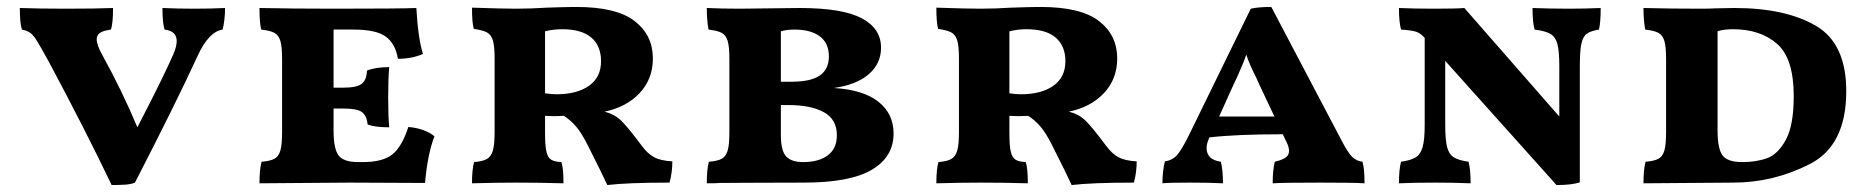

<svg xmlns="http://www.w3.org/2000/svg" viewBox="-20 -525 5383 552"><path d="M627 -502Q627 -468 620 -440Q580 -434 548 -364Q484 -225 368 0Q357 5 338 6Q319 7 301 7Q223 -156 119 -350Q97 -390 86.5 -407Q76 -424 67 -430.5Q58 -437 43 -440Q37 -458 37 -502Q93 -500 169 -500Q256 -500 305 -502Q305 -458 299 -440Q277 -437 267.5 -430.5Q258 -424 258 -412Q258 -396 274 -367Q329 -268 375 -159L396 -200Q451 -307 478 -368Q488 -391 488 -407Q488 -436 453 -440Q447 -460 447 -502Q491 -500 540 -500Q587 -500 627 -502Z M1229 -133Q1209 -81 1202 1L984 0L726 2Q726 -38 732 -60Q757 -62 769 -68.5Q781 -75 786 -92Q791 -109 791 -145V-356Q791 -391 786 -407.5Q781 -424 769 -430.5Q757 -437 731 -440Q726 -460 726 -502Q822 -500 939 -500Q1134 -500 1177 -502Q1182 -414 1196 -370Q1165 -356 1124 -356Q1117 -399 1089.5 -419.5Q1062 -440 996 -440H939V-273H967Q1006 -273 1020 -284Q1034 -295 1035 -322Q1059 -332 1099 -332Q1096 -298 1096 -246Q1096 -189 1099 -159Q1058 -159 1037 -167Q1034 -194 1019.5 -203.5Q1005 -213 967 -213H939V-150Q939 -97 953.5 -78Q968 -59 1010 -59H1023Q1081 -59 1108.5 -81.5Q1136 -104 1154 -160Q1178 -158 1198 -150.5Q1218 -143 1229 -133Z M1913 -61Q1913 -30 1905 0Q1784 0 1726 7Q1712 -24 1670 -107Q1652 -143 1636 -161.5Q1620 -180 1601 -192L1574 -191L1547 -192V-143Q1547 -106 1551 -89Q1555 -72 1564.5 -66Q1574 -60 1594 -59Q1600 -42 1600 2Q1532 0 1463 0Q1409 0 1337 2Q1337 -38 1343 -59Q1368 -61 1380 -68Q1392 -75 1397 -92Q1402 -109 1402 -146V-357Q1402 -393 1397 -409Q1392 -425 1380.5 -431.5Q1369 -438 1342 -442Q1337 -461 1337 -503Q1424 -500 1463 -500Q1506 -500 1552 -503Q1610 -505 1637 -505Q1752 -505 1804.5 -464.5Q1857 -424 1857 -357Q1857 -298 1819 -257.5Q1781 -217 1718 -204Q1746 -197 1765 -179Q1784 -161 1825 -106Q1842 -83 1860.5 -73Q1879 -63 1913 -61ZM1708 -349Q1708 -393 1680 -417Q1652 -441 1596 -441Q1571 -441 1547 -435V-257Q1562 -254 1580 -254Q1639 -254 1673.5 -278.5Q1708 -303 1708 -349Z M2549 -141Q2549 -74 2486.5 -37Q2424 0 2291 0Q2181 0 2130.5 0.5Q2080 1 2051 1Q2039 2 2012 2Q2012 -38 2018 -60Q2043 -62 2055 -68.5Q2067 -75 2072 -92Q2077 -109 2077 -145V-356Q2077 -391 2072 -407.5Q2067 -424 2055 -430.5Q2043 -437 2017 -440Q2012 -467 2012 -502Q2056 -500 2106 -500L2279 -502Q2402 -502 2457.5 -472.5Q2513 -443 2513 -388Q2513 -342 2477.5 -311.5Q2442 -281 2377 -272Q2462 -267 2505.5 -232.5Q2549 -198 2549 -141ZM2264 -440Q2242 -440 2225 -435V-290H2255Q2311 -290 2337 -308Q2363 -326 2363 -363Q2363 -401 2337 -420.5Q2311 -440 2264 -440ZM2386 -136Q2386 -182 2348.5 -202.5Q2311 -223 2246 -223H2225V-137Q2225 -91 2240.5 -75Q2256 -59 2289 -59Q2334 -59 2360 -78.5Q2386 -98 2386 -136Z M3248 -61Q3248 -30 3240 0Q3119 0 3061 7Q3047 -24 3005 -107Q2987 -143 2971 -161.5Q2955 -180 2936 -192L2909 -191L2882 -192V-143Q2882 -106 2886 -89Q2890 -72 2899.5 -66Q2909 -60 2929 -59Q2935 -42 2935 2Q2867 0 2798 0Q2744 0 2672 2Q2672 -38 2678 -59Q2703 -61 2715 -68Q2727 -75 2732 -92Q2737 -109 2737 -146V-357Q2737 -393 2732 -409Q2727 -425 2715.5 -431.5Q2704 -438 2677 -442Q2672 -461 2672 -503Q2759 -500 2798 -500Q2841 -500 2887 -503Q2945 -505 2972 -505Q3087 -505 3139.5 -464.5Q3192 -424 3192 -357Q3192 -298 3154 -257.5Q3116 -217 3053 -204Q3081 -197 3100 -179Q3119 -161 3160 -106Q3177 -83 3195.5 -73Q3214 -63 3248 -61ZM3043 -349Q3043 -393 3015 -417Q2987 -441 2931 -441Q2906 -441 2882 -435V-257Q2897 -254 2915 -254Q2974 -254 3008.5 -278.5Q3043 -303 3043 -349Z M3903 2Q3873 0 3777 0Q3668 0 3639 2Q3639 -36 3645 -60Q3666 -65 3676 -72Q3686 -79 3686 -91Q3686 -102 3679 -116L3668 -139Q3535 -139 3457 -130L3456 -127Q3449 -113 3449 -99Q3449 -66 3490 -60Q3496 -36 3496 2Q3458 0 3400 0Q3339 0 3322 2Q3322 -32 3329 -61Q3350 -64 3363 -78Q3376 -92 3397 -134L3576 -500Q3590 -503 3604 -504Q3618 -505 3635 -505L3835 -125Q3855 -86 3867.5 -74Q3880 -62 3897 -60Q3903 -42 3903 2ZM3644 -190 3601 -281 3592 -301Q3573 -338 3563 -368Q3556 -346 3537 -304L3527 -283L3485 -190Z M4582 -502Q4582 -461 4577 -440Q4553 -436 4542 -428Q4531 -420 4526.5 -399.5Q4522 -379 4522 -334V-1Q4500 7 4455 7L4135 -350V-166Q4135 -123 4140.5 -102Q4146 -81 4160 -72.5Q4174 -64 4202 -60Q4208 -38 4208 2Q4158 0 4108 0Q4044 0 4002 2Q4002 -38 4008 -60Q4036 -64 4050 -72.5Q4064 -81 4070 -102Q4076 -123 4076 -166V-416L4072 -420Q4063 -430 4050.5 -434Q4038 -438 4008 -440Q4002 -462 4002 -502Q4044 -500 4103 -500Q4169 -500 4190 -502L4463 -190V-334Q4463 -378 4457.5 -398.5Q4452 -419 4437.5 -427.5Q4423 -436 4392 -440Q4386 -460 4386 -502Q4436 -500 4492 -500Q4538 -500 4582 -502Z M4711 -60Q4736 -62 4748 -68.5Q4760 -75 4765 -92Q4770 -109 4770 -145V-356Q4770 -391 4765 -407.5Q4760 -424 4748 -430.5Q4736 -437 4710 -440Q4705 -467 4705 -502Q4779 -500 4870 -500Q4897 -500 4911 -501L4966 -502Q5113 -502 5200.5 -451Q5288 -400 5288 -263Q5288 -107 5183.5 -53.5Q5079 0 4963 0L4705 2Q4705 -38 4711 -60ZM5137 -249Q5137 -357 5089 -399Q5041 -441 4962 -441Q4935 -441 4918 -435V-150Q4918 -97 4932.5 -78Q4947 -59 4989 -59Q5030 -59 5061 -70.5Q5092 -82 5114.5 -123.5Q5137 -165 5137 -249Z"/></svg>

Font: Vollkorn SC
Style: Bold
Weight: 700
Designer: Friedrich Althausen
Foundry: Friedrich Althausen
Version: Version 4.015